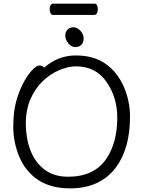

<svg xmlns="http://www.w3.org/2000/svg" viewBox="-20 -1018 785 1056"><path d="M440 -807Q440 -785 427.5 -772Q415 -759 394 -759Q373 -759 356 -779.5Q339 -800 339 -821Q339 -842 351 -855Q363 -868 384 -868Q405 -868 422.5 -848.5Q440 -829 440 -807ZM253 -968Q253 -980 258 -989Q263 -998 272 -998H500Q509 -998 513.5 -989Q518 -980 518 -967Q518 -955 513 -945.5Q508 -936 499 -936H271Q263 -936 258 -945.5Q253 -955 253 -968ZM223 -646Q299 -713 397 -713Q495 -713 560 -667.5Q625 -622 660 -543Q695 -464 695 -375Q695 -200 616 -95Q529 18 366 18Q259 18 189.5 -28.5Q120 -75 86.5 -155Q53 -235 53 -319.5Q53 -404 69.5 -462.5Q86 -521 110 -565Q134 -609 158 -633.5Q182 -658 197.5 -658Q213 -658 223 -646ZM354 -46Q498 -46 565 -145Q625 -234 625 -371Q625 -483 565.5 -568Q506 -653 399 -653Q356 -653 307.5 -633Q259 -613 217 -573.5Q175 -534 148.5 -475Q122 -416 122 -337.5Q122 -259 147 -192.5Q172 -126 224 -86Q276 -46 354 -46Z"/></svg>

Font: Fusion Kai T
Style: Regular
Weight: 400
Designer: Fontworks Inc.
Version: Version 24.134;May 13, 2024